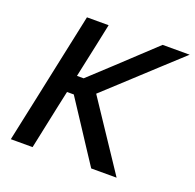

<svg xmlns="http://www.w3.org/2000/svg" viewBox="-125 -843 989 974"><g transform="rotate(20 369.0 -356.5)"><path d="M31.5 0Q44 -58 55.5 -112.8Q67 -167.5 81.5 -234.5L132 -473Q146.5 -541.5 158.5 -597.5Q170.5 -653.5 183 -713H300Q287.5 -654 275.8 -597.8Q264 -541.5 249 -473L237 -416.5H273L400.5 -534.5Q445 -576 489 -617.2Q533 -658.5 591.5 -713H737.5Q673.5 -654.5 612.8 -598.5Q552 -542.5 492 -487L359.5 -365L445 -236.5Q470 -199 498.8 -155.8Q527.5 -112.5 554.8 -71.8Q582 -31 602.5 0H465.5Q432.5 -50 403.8 -93.8Q375 -137.5 347.5 -180L254 -322.5H217.5L198.5 -234.5Q184.5 -167.5 172.8 -112.8Q161 -58 149 0Z"/></g></svg>

Font: Commissioner Medium
Style: Italic
Weight: 500
Italic angle: -12°
Designer: Kostas Bartsokas
Foundry: Kostas Bartsokas
Version: Version 1.000; ttfautohint (v1.8.3)